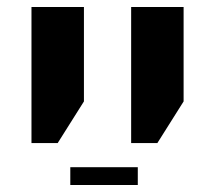

<svg xmlns="http://www.w3.org/2000/svg" viewBox="-20 -622 610 549"><path d="M355 -213V-602H505V-332L430 -213ZM70 -213V-602H220V-332L145 -213ZM181 -93V-144H374V-93Z"/></svg>

Font: Noto Sans
Style: Bold
Weight: 700
Designer: Monotype Design Team
Foundry: Monotype Imaging Inc.
Version: Version 2.000;GOOG;noto-source:20170915:90ef993387c0; ttfaut